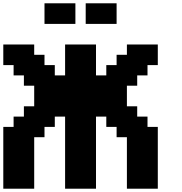

<svg xmlns="http://www.w3.org/2000/svg" viewBox="-20 -1145 1102 1165"><path d="M750 0H937.5V-375H875V-437.5H812.5V-500H750V-625H812.5V-687.5H875V-750H937.5V-875H750V-812.5H687.5V-750H625V-687.5H562.5V-875H375V-687.5H312.5V-750H250V-812.5H187.5V-875H0V-750H62.5V-687.5H125V-625H187.5V-500H125V-437.5H62.5V-375H0V0H187.5V-312.5H250V-375H312.5V-437.5H375V0H562.5V-437.5H625V-375H687.5V-312.5H750ZM500 -1000H687.5V-1125H500ZM250 -1000H437.5V-1125H250Z"/></svg>

Font: Faithful 32x
Style: Semibold
Weight: 400
Foundry: Faithful Resource Pack
Version: Version 1.0; January 27, 2023